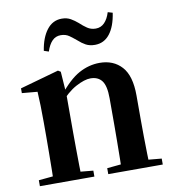

<svg xmlns="http://www.w3.org/2000/svg" viewBox="-88 -878 860 954"><g transform="rotate(-10 342.5 -400.5)"><path d="M36 0V-30L142 -40H205L311 -30V0ZM106 0Q108 -25 108.5 -67Q109 -109 109.5 -154.5Q110 -200 110 -235V-310Q110 -360 109 -393.5Q108 -427 106 -464L28 -471V-495L224 -550L237 -542L245 -428V-426V-235Q245 -200 245.5 -154.5Q246 -109 246.5 -67Q247 -25 248 0ZM381 0V-30L485 -40H548L656 -30V0ZM450 0Q451 -25 451.5 -66.5Q452 -108 452.5 -153.5Q453 -199 453 -235V-370Q453 -433 433.5 -458.5Q414 -484 376 -484Q346 -484 302 -460.5Q258 -437 212 -383L208 -426H223Q279 -497 329.5 -524.5Q380 -552 434 -552Q504 -552 545.5 -506Q587 -460 587 -361V-235Q587 -199 587.5 -153.5Q588 -108 589 -66.5Q590 -25 591 0ZM172 -659Q182 -724 211.5 -762.5Q241 -801 287 -801Q313 -801 332 -790Q351 -779 367 -765Q385 -748 403.5 -735.5Q422 -723 446 -723Q472 -723 490 -741.5Q508 -760 518 -793L542 -786Q532 -718 503 -681Q474 -644 428 -644Q401 -644 382 -654.5Q363 -665 348 -679Q329 -695 311 -708Q293 -721 268 -721Q242 -721 224.5 -703Q207 -685 196 -651Z"/></g></svg>

Font: Noto Serif KR ExtraLight
Style: Bold
Weight: 700
Version: Version 2.002-H1;hotconv 1.1.0;makeotfexe 2.6.0